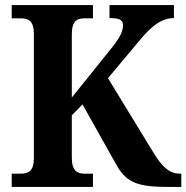

<svg xmlns="http://www.w3.org/2000/svg" viewBox="-20 -734 732 754"><path d="M26 0H345V-52H313C284 -52 262 -62 262 -115V-281L304 -324L429 -101C469 -27 500 0 636 0H692V-52H688C648 -52 620 -73 583 -134L404 -427L528 -575C572 -628 612 -663 663 -663V-714H410V-663C449 -663 463 -656 463 -635C463 -608 448 -581 409 -534L262 -351V-599C262 -652 283 -662 311 -662H345V-714H26V-662H63C91 -662 113 -652 113 -602V-112C113 -61 90 -52 62 -52H26Z"/></svg>

Font: Noto Serif Bengali SemiCondensed
Style: Bold
Weight: 700
Width: 4
Designer: Juan Bruce, Universal Thirst, Indian Type Foundry and the Monotype Design Team.
Foundry: Monotype Imaging Inc.
Version: Version 2.003